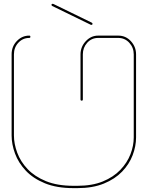

<svg xmlns="http://www.w3.org/2000/svg" viewBox="-20 -962 763 992"><path d="M458 -839Q458 -835 455 -834Q452 -833 449 -834L250 -931Q246 -933 246 -937Q246 -941 249.5 -942Q253 -943 257 -941L454 -845Q458 -843 458 -839ZM360 10Q273 10 212 -15Q151 -40 113 -80.5Q75 -121 57.5 -169Q40 -217 40 -262V-681Q40 -722 67 -750Q94 -778 131 -778Q137 -778 137 -772Q137 -766 131 -766Q98 -766 75 -741.5Q52 -717 52 -681V-262Q52 -219 69 -173Q86 -127 122.5 -88.5Q159 -50 217.5 -26Q276 -2 360 -2H380Q456 -2 511 -24.5Q566 -47 601.5 -84Q637 -121 654 -165Q671 -209 671 -252V-681Q671 -716 648 -741Q625 -766 591 -766H487Q453 -766 430.5 -741Q408 -716 408 -681V-448Q408 -442 402 -442Q396 -442 396 -448V-681Q396 -720 423 -749Q450 -778 487 -778H591Q630 -778 656.5 -749Q683 -720 683 -681V-252Q683 -207 665.5 -160.5Q648 -114 611 -75.5Q574 -37 516.5 -13.5Q459 10 380 10Z"/></svg>

Font: Moirai One
Style: Regular
Weight: 400
Designer: Jiyeon Park
Foundry: JAMO
Version: Version 1.000; ttfautohint (v1.8.4.7-5d5b);gftools[0.9.29]